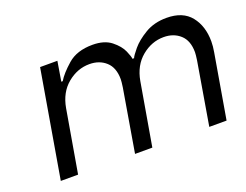

<svg xmlns="http://www.w3.org/2000/svg" viewBox="-89 -714 1137 887"><g transform="rotate(-20 479.0 -270.5)"><path d="M165 -527H250L234 -430H241Q260 -462 305 -501.5Q350 -541 427 -541Q485 -541 519 -514Q553 -487 566 -457Q579 -427 579 -417H587Q591 -428 615.5 -457.5Q640 -487 685 -514Q730 -541 791 -541Q871 -541 910 -492Q949 -443 949 -368Q949 -344 944 -316L890 0H805L857 -308Q861 -336 861 -347Q861 -404 829 -433Q797 -462 748 -462Q689 -462 640 -421.5Q591 -381 578 -308L525 0H440L492 -308Q496 -336 496 -347Q496 -404 464 -433Q432 -462 383 -462Q324 -462 275 -421.5Q226 -381 213 -308L160 0H75Z"/></g></svg>

Font: Be Vietnam
Style: Italic
Weight: 400
Italic angle: -9.33299°
Designer: Gabriel Lam
Foundry: TypeRant
Version: Version 3.000